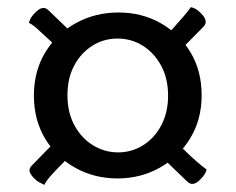

<svg xmlns="http://www.w3.org/2000/svg" viewBox="-20 -618 661 538"><path d="M309 -118Q245 -118 191.5 -147.5Q138 -177 106.5 -229.5Q75 -282 75 -350Q75 -419 107 -471.5Q139 -524 193 -553.5Q247 -583 312 -583Q377 -583 429.5 -553.5Q482 -524 513.5 -472Q545 -420 545 -351Q545 -283 513 -230.5Q481 -178 427.5 -148Q374 -118 309 -118ZM311 -191Q349 -191 381 -211Q413 -231 432 -267Q451 -303 451 -350Q451 -398 431.5 -434Q412 -470 380 -490Q348 -510 309 -510Q271 -510 239 -490Q207 -470 188 -434.5Q169 -399 169 -351Q169 -303 188.5 -267Q208 -231 240.5 -211Q273 -191 311 -191ZM153 -474 127 -498Q105 -518 88.5 -533.5Q72 -549 61 -554Q63 -562 67 -568.5Q71 -575 79 -583Q90 -594 99 -595.5Q108 -597 116 -589L194 -514ZM475 -467 434 -506 459 -532Q479 -554 493.5 -571Q508 -588 515 -598Q523 -596 529 -592.5Q535 -589 543 -581Q554 -570 556 -560.5Q558 -551 550 -543ZM505 -109 427 -184 467 -225 493 -201Q514 -180 531.5 -165Q549 -150 559 -143Q557 -136 553.5 -130Q550 -124 542 -116Q532 -105 522.5 -103Q513 -101 505 -109ZM104 -100Q97 -104 90.5 -107Q84 -110 76 -118Q65 -129 63 -137.5Q61 -146 69 -154L145 -232L186 -192L161 -166Q140 -145 125 -128.5Q110 -112 104 -100Z"/></svg>

Font: Arima Thin
Style: Regular
Weight: 100
Designer: Joana Correia and Natanael Gama
Foundry: NDISCOVER
Version: Version 1.101;gftools[0.9.23]